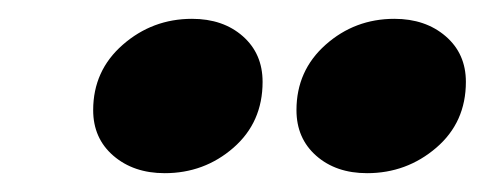

<svg xmlns="http://www.w3.org/2000/svg" viewBox="-20 -798 515 204"><path d="M79 -681Q79 -723 110.5 -750.5Q142 -778 184 -778Q217 -778 238 -759.5Q259 -741 259 -711Q259 -668 228 -641Q197 -614 155 -614Q122 -614 100.5 -632.5Q79 -651 79 -681ZM295 -681Q295 -723 326 -750.5Q357 -778 399 -778Q432 -778 453.5 -759.5Q475 -741 475 -711Q475 -668 443.5 -641Q412 -614 370 -614Q337 -614 316 -632.5Q295 -651 295 -681Z"/></svg>

Font: Open Sauce Two ExtraBold Italic
Style: Regular
Weight: 800
Italic angle: -10°
Designer: Alfredo Marco Pradil
Foundry: Creative Sauce Fz LLC
Version: Version 1.477